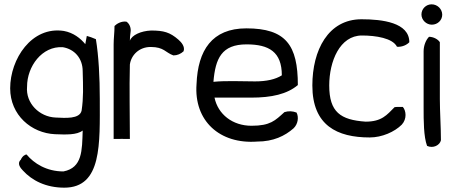

<svg xmlns="http://www.w3.org/2000/svg" viewBox="-20 -630 2097 887"><path d="M27 -222C27 -98 125 -15 234 -10C285 -8 335 -6 362 -27C359 65 361 145 273 162C195 162 137 125 103 84C97 83 83 91 76 108C57 125 75 147 86 158C128 204 192 237 277 237C452 237 441 33 441 -173C441 -272 436 -370 423 -449C407 -456 393 -461 381 -464L374 -426C352 -453 319 -479 275 -487C126 -510 27 -357 27 -222ZM105 -230C105 -323 174 -418 270 -412C324 -403 362 -361 362 -301C364 -229 366 -179 357 -119C348 -79 281 -85 237 -87C162 -90 98 -153 105 -230Z M505 12C531 11 554 12 580 12C580 -103 577 -220 580 -332C586 -376 623 -413 676 -413C738 -413 744 -387 781 -374C799 -374 815 -381 828 -393C836 -414 818 -435 804 -447C765 -481 736 -489 678 -489C631 -487 589 -468 580 -442C580 -454 581 -467 583 -480C587 -502 577 -522 564 -530C541 -533 520 -521 509 -510C509 -480 505 -452 505 -425Z M888 -242C875 -72 995 37 1168 24C1243 24 1296 -2 1336 -37C1357 -57 1361 -89 1350 -110C1332 -117 1313 -118 1294 -112C1251 -73 1229 -49 1142 -49C1054 -49 987 -102 971 -179H1140C1235 -179 1306 -195 1356 -237C1356 -421 1301 -499 1118 -499C959 -499 894 -397 888 -242ZM966 -252C975 -360 1004 -425 1119 -425C1223 -425 1282 -390 1282 -282C1252 -263 1211 -254 1158 -254C1095 -254 1026 -258 966 -252Z M1423 -235C1423 -50 1538 5 1688 5C1745 5 1803 -21 1836 -54C1861 -81 1856 -119 1841 -136C1826 -135 1817 -137 1803 -135C1767 -99 1744 -68 1669 -68C1553 -76 1501 -112 1501 -235C1501 -347 1550 -466 1652 -466C1716 -466 1794 -454 1814 -414C1838 -412 1860 -423 1871 -435C1871 -526 1746 -541 1650 -541C1496 -541 1423 -398 1423 -235Z M1927 -563C1927 -538 1949 -516 1975 -516C2002 -516 2023 -537 2023 -562C2023 -588 2001 -610 1974 -610C1948 -610 1927 -589 1927 -563ZM1937 -130C1937 -75 1937 2 1953 44C1981 57 2012 41 2017 18C2017 -41 2012 -116 2012 -172V-435C2004 -448 1983 -460 1962 -460C1948 -446 1937 -420 1937 -393Z"/></svg>

Font: Snowfall
Style: Regular
Weight: 400
Designer: Jasper
Foundry: Cannot Into Space Fonts
Version: Version 0.9